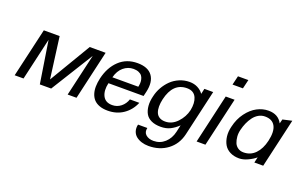

<svg xmlns="http://www.w3.org/2000/svg" viewBox="-102 -1181 2901 1839"><g transform="rotate(20 1349.0 -262.0)"><path d="M680.2 0H589.8L689 -430.2L421.9 0H306.2L238.8 -430.2L140.1 0H49.8L165 -500H326.2L381.8 -78.1L632.8 -500H794.9Z M1200.2 -301.8Q1204.6 -321.3 1205.6 -340.1Q1206.5 -358.9 1201.9 -378.7Q1197.3 -398.4 1186.3 -413.1Q1175.3 -427.7 1153.1 -437.3Q1130.9 -446.8 1100.1 -446.8Q1043.9 -446.8 999 -409.4Q954.1 -372.1 936 -301.8ZM919.9 -235.8Q901.4 -155.8 928 -103.3Q954.6 -50.8 1023.9 -50.8Q1073.7 -50.8 1112.1 -81.5Q1150.4 -112.3 1166 -160.2H1262.2Q1228.5 -79.6 1160.4 -32.7Q1092.3 14.2 1001 14.2Q952.6 14.2 916.5 0.7Q880.4 -12.7 858.9 -36.4Q837.4 -60.1 826.9 -93.5Q816.4 -127 817.1 -166.3Q817.9 -205.6 828.1 -251Q856 -370.6 930.9 -441.4Q1005.9 -512.2 1117.2 -512.2Q1224.6 -512.2 1269 -450.9Q1313.5 -389.6 1289.1 -283.2L1277.8 -235.8Z M1554.7 -76.2Q1623.5 -76.2 1677 -132.6Q1730.5 -189 1747.6 -263.2Q1762.7 -339.8 1740.7 -390.6Q1715.8 -448.2 1644.5 -448.2Q1502 -448.2 1460.4 -268.1Q1451.2 -227.1 1451.2 -193.1Q1451.2 -159.2 1461.2 -132.6Q1471.2 -106 1494.9 -91.1Q1518.6 -76.2 1554.7 -76.2ZM1364.7 -265.1Q1375.5 -313.5 1400.4 -357.7Q1425.3 -401.9 1460.9 -436.8Q1496.6 -471.7 1545.4 -492.4Q1594.2 -513.2 1648.4 -513.2Q1694.3 -513.2 1730.7 -494.4Q1767.1 -475.6 1789.6 -443.8L1801.8 -499H1891.6L1783.7 -28.8Q1758.8 76.7 1678 137.5Q1597.2 198.2 1484.4 198.2Q1446.3 198.2 1413.3 187.7Q1380.4 177.2 1356.7 158Q1333 138.7 1323 107.9Q1313 77.1 1321.8 40H1416.5Q1405.8 85.4 1435.1 110.8Q1464.4 136.2 1513.7 136.2Q1579.1 136.2 1627.2 92.8Q1675.3 49.3 1691.4 -21L1707.5 -92.8Q1669.4 -55.7 1627.7 -34.9Q1585.9 -14.2 1530.8 -14.2Q1474.1 -14.2 1434.8 -32.7Q1395.5 -51.3 1377 -84.5Q1358.4 -117.7 1354.5 -163.8Q1350.6 -210 1364.7 -265.1Z M1994.1 0H1904.3L2019 -500H2109.4ZM2147 -629.9H2041L2063 -722.2H2168.9Z M2260.7 -248Q2251.5 -211.9 2254.4 -177.2Q2257.3 -142.6 2268.3 -115.5Q2279.3 -88.4 2303.5 -71.8Q2327.6 -55.2 2360.8 -55.2Q2432.1 -55.2 2480.5 -105.2Q2528.8 -155.3 2548.8 -242.2Q2571.8 -342.3 2543.2 -395.8Q2514.6 -449.2 2439.9 -449.2Q2404.8 -449.2 2374.5 -431.9Q2344.2 -414.6 2322.3 -385Q2300.3 -355.5 2285.2 -321Q2270 -286.6 2260.7 -248ZM2583 0H2492.7L2505.9 -57.1Q2476.1 -31.2 2429 -9Q2381.8 13.2 2340.8 13.2Q2287.1 13.2 2247.3 -7.3Q2207.5 -27.8 2187.3 -63Q2167 -98.1 2161.1 -145.5Q2155.3 -192.9 2168.9 -247.1Q2188 -330.6 2234.1 -392.3Q2280.3 -454.1 2336.7 -483.6Q2393.1 -513.2 2452.6 -513.2Q2551.8 -513.2 2592.8 -435.1L2604 -479L2697.8 -500Z"/></g></svg>

Font: Perun
Style: Italic
Weight: 400
Italic angle: -12°
Foundry: Stefan Peev, Context Ltd
Version: Version 001.000